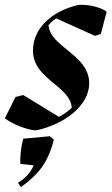

<svg xmlns="http://www.w3.org/2000/svg" viewBox="-60 -524 460 792"><path d="M88 14C204 -10 308 -88 308 -180C308 -299 148 -328 140 -420C150 -432 159 -440 172 -448L332 -376L356 -384L380 -476C355 -494 309 -506 264 -504C144 -476 76 -400 76 -316C76 -196 228 -172 236 -80C220 -64 203 -52 183 -42L36 -132L4 -124L-40 -36C-8 -12 50 12 88 14ZM14 230 26 248C98 196 138 148 162 52L146 38L36 48C28 76 22 116 24 152L79 158C67 186 47 210 14 230Z"/></svg>

Font: Mazius Display Extra Italic
Style: Bold
Weight: 700
Italic angle: -17°
Designer: Alberto Casagrande & Collletttivo
Foundry: Collletttivo
Version: Version 2.000;Glyphs 3.2 (3217)